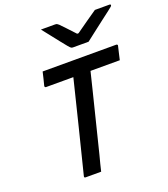

<svg xmlns="http://www.w3.org/2000/svg" viewBox="-166 -1061 1028 1177"><g transform="rotate(-20 347.5 -472.5)"><path d="M289 0H188Q177 0 180 -11Q217 -159 254 -307Q291 -455 327 -603H149Q144 -603 142 -606.5Q140 -610 141 -614Q147 -637 152 -657.5Q157 -678 162 -700H642Q647 -700 649.5 -696.5Q652 -693 650 -689Q645 -667 640 -646.5Q635 -626 630 -603H439Q432 -573 424.5 -544Q417 -515 410 -485Q386 -388 362 -292Q338 -196 314 -99Q307 -72 300.5 -47.5Q294 -23 289 0ZM489 -775H387Q380 -775 375 -778.5Q370 -782 359 -795Q350 -806 329.5 -831.5Q309 -857 285 -888Q261 -919 240 -945H329Q340 -945 344 -943Q348 -941 355 -935Q379 -911 440 -845H449Q494 -877 529 -901.5Q564 -926 592 -945H686Q696 -945 695 -938Q694 -934 689.5 -930Q685 -926 667 -912Q646 -896 612 -870Q578 -844 544.5 -818Q511 -792 489 -775Z"/></g></svg>

Font: Recursive Mn Lnr St Med
Style: Italic
Weight: 500
Italic angle: -15°
Monospace: yes
Version: Version 1.079;hotconv 1.0.112;makeotfexe 2.5.65598; ttfautoh